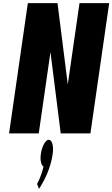

<svg xmlns="http://www.w3.org/2000/svg" viewBox="-20 -845 711 1216"><path d="M299.2 -512H300L364.6 0H552.6L671.5 -825H483.5L409.7 -313H408.9L344.3 -825H156.3L37.4 0H225.4ZM288.8 40C268.6 40 245.9 80 238.7 130C233 170 240.7 201 255.5 210C241 275 214.7 320 214.7 320L227.1 351C261.2 299 300.4 223 313.8 130C321 80 309.9 40 288.8 40Z"/></svg>

Font: Blink
Style: Obl
Weight: 400
Designer: Mew Too
Foundry: Cannot Into Space Fonts
Version: Version 001.000